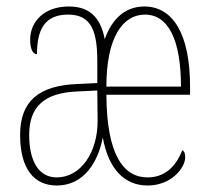

<svg xmlns="http://www.w3.org/2000/svg" viewBox="-20 -562 649 592"><path d="M155 10C238 10 282 -61 297 -138C314 -42 363 10 435 10C508 10 551 -44 551 -77C551 -88 549 -95 542 -99C522 -47 487 -15 435 -15C362 -15 309 -82 308 -270H566V-295C566 -459 512 -542 425 -542C369 -542 326 -507 303 -441C289 -514 251 -542 192 -542C116 -542 73 -495 73 -440C73 -411 81 -395 94 -395C94 -471 118 -517 190 -517C265 -517 280 -461 280 -371V-306L218 -303C99 -298 42 -250 42 -146C42 -40 86 10 155 10ZM538 -295H308C308 -446 358 -517 427 -517C499 -517 538 -439 538 -295ZM155 -15C98 -15 70 -67 70 -146C70 -230 113 -276 219 -280L280 -283L281 -192C282 -91 228 -15 155 -15Z"/></svg>

Font: Noto Serif Lao ExtraCondensed Thin
Style: Regular
Weight: 100
Width: 2
Designer: Monotype Design Team
Foundry: Monotype Imaging Inc.
Version: Version 2.003